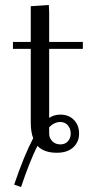

<svg xmlns="http://www.w3.org/2000/svg" viewBox="-20 -608 397 774"><path d="M32.2 -411.1V-439H104V-583L176.8 -587.9L178.2 -561V-439H314V-411.1H178.2V-132.8Q198.7 -146 223.1 -146Q257.3 -146 278.1 -124.5Q298.8 -103 298.8 -69.8Q298.8 -35.6 275.1 -13.9Q251.5 7.8 209 7.8Q157.2 7.8 130.9 -20Q99.1 43.5 64.9 146L37.1 136.2Q77.1 18.6 113.8 -50.8Q104 -75.2 104 -116.2V-411.1ZM178.2 -69.8Q178.2 -51.3 190.9 -38.6Q203.6 -25.9 223.1 -25.9Q242.7 -25.9 253.9 -38.6Q265.1 -51.3 265.1 -69.8Q265.1 -88.9 253.7 -102.5Q242.2 -116.2 223.1 -116.2Q199.2 -116.2 178.2 -95.2Z"/></svg>

Font: Dehuti
Style: Book
Weight: 400
Version: Version 1.2